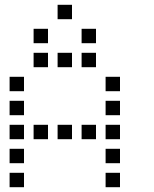

<svg xmlns="http://www.w3.org/2000/svg" viewBox="-20 -800 640 800"><path d="M221 -780Q220 -780 220 -780Q220 -780 220 -779V-721Q220 -720 220 -720Q220 -720 221 -720H279Q280 -720 280 -720Q280 -720 280 -721V-779Q280 -780 280 -780Q280 -780 279 -780ZM121 -680Q120 -680 120 -680Q120 -680 120 -679V-621Q120 -620 120 -620Q120 -620 121 -620H179Q180 -620 180 -620Q180 -620 180 -621V-679Q180 -680 180 -680Q180 -680 179 -680ZM321 -680Q320 -680 320 -680Q320 -680 320 -679V-621Q320 -620 320 -620Q320 -620 321 -620H379Q380 -620 380 -620Q380 -620 380 -621V-679Q380 -680 380 -680Q380 -680 379 -680ZM121 -580Q120 -580 120 -580Q120 -580 120 -579V-521Q120 -520 120 -520Q120 -520 121 -520H179Q180 -520 180 -520Q180 -520 180 -521V-579Q180 -580 180 -580Q180 -580 179 -580ZM221 -580Q220 -580 220 -580Q220 -580 220 -579V-521Q220 -520 220 -520Q220 -520 221 -520H279Q280 -520 280 -520Q280 -520 280 -521V-579Q280 -580 280 -580Q280 -580 279 -580ZM321 -580Q320 -580 320 -580Q320 -580 320 -579V-521Q320 -520 320 -520Q320 -520 321 -520H379Q380 -520 380 -520Q380 -520 380 -521V-579Q380 -580 380 -580Q380 -580 379 -580ZM21 -480Q20 -480 20 -480Q20 -480 20 -479V-421Q20 -420 20 -420Q20 -420 21 -420H79Q80 -420 80 -420Q80 -420 80 -421V-479Q80 -480 80 -480Q80 -480 79 -480ZM421 -480Q420 -480 420 -480Q420 -480 420 -479V-421Q420 -420 420 -420Q420 -420 421 -420H479Q480 -420 480 -420Q480 -420 480 -421V-479Q480 -480 480 -480Q480 -480 479 -480ZM21 -380Q20 -380 20 -380Q20 -380 20 -379V-321Q20 -320 20 -320Q20 -320 21 -320H79Q80 -320 80 -320Q80 -320 80 -321V-379Q80 -380 80 -380Q80 -380 79 -380ZM421 -380Q420 -380 420 -380Q420 -380 420 -379V-321Q420 -320 420 -320Q420 -320 421 -320H479Q480 -320 480 -320Q480 -320 480 -321V-379Q480 -380 480 -380Q480 -380 479 -380ZM21 -280Q20 -280 20 -280Q20 -280 20 -279V-221Q20 -220 20 -220Q20 -220 21 -220H79Q80 -220 80 -220Q80 -220 80 -221V-279Q80 -280 80 -280Q80 -280 79 -280ZM121 -280Q120 -280 120 -280Q120 -280 120 -279V-221Q120 -220 120 -220Q120 -220 121 -220H179Q180 -220 180 -220Q180 -220 180 -221V-279Q180 -280 180 -280Q180 -280 179 -280ZM221 -280Q220 -280 220 -280Q220 -280 220 -279V-221Q220 -220 220 -220Q220 -220 221 -220H279Q280 -220 280 -220Q280 -220 280 -221V-279Q280 -280 280 -280Q280 -280 279 -280ZM321 -280Q320 -280 320 -280Q320 -280 320 -279V-221Q320 -220 320 -220Q320 -220 321 -220H379Q380 -220 380 -220Q380 -220 380 -221V-279Q380 -280 380 -280Q380 -280 379 -280ZM421 -280Q420 -280 420 -280Q420 -280 420 -279V-221Q420 -220 420 -220Q420 -220 421 -220H479Q480 -220 480 -220Q480 -220 480 -221V-279Q480 -280 480 -280Q480 -280 479 -280ZM21 -180Q20 -180 20 -180Q20 -180 20 -179V-121Q20 -120 20 -120Q20 -120 21 -120H79Q80 -120 80 -120Q80 -120 80 -121V-179Q80 -180 80 -180Q80 -180 79 -180ZM421 -180Q420 -180 420 -180Q420 -180 420 -179V-121Q420 -120 420 -120Q420 -120 421 -120H479Q480 -120 480 -120Q480 -120 480 -121V-179Q480 -180 480 -180Q480 -180 479 -180ZM21 -80Q20 -80 20 -80Q20 -80 20 -79V-21Q20 -20 20 -20Q20 -20 21 -20H79Q80 -20 80 -20Q80 -20 80 -21V-79Q80 -80 80 -80Q80 -80 79 -80ZM421 -80Q420 -80 420 -80Q420 -80 420 -79V-21Q420 -20 420 -20Q420 -20 421 -20H479Q480 -20 480 -20Q480 -20 480 -21V-79Q480 -80 480 -80Q480 -80 479 -80Z"/></svg>

Font: Doto Black Medium
Style: Regular
Weight: 500
Monospace: yes
Version: Version 1.000